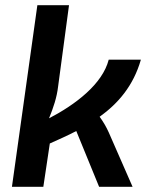

<svg xmlns="http://www.w3.org/2000/svg" viewBox="-20 -720 583 740"><path d="M364 -270C435 -321 494 -389 523 -490H399C375 -396 271 -317 169 -264C186 -306 199 -344 204 -387L246 -700H124L26 0H147L172 -167C205 -182 240 -197 274 -215L362 0H491L399 -210C390 -230 378 -251 364 -270Z"/></svg>

Font: Exo 2 Semi Bold
Style: Italic
Weight: 600
Italic angle: -8°
Designer: Natanael Gama
Version: Version 1.001;PS 001.001;hotconv 1.0.88;makeotf.lib2.5.64775